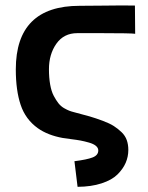

<svg xmlns="http://www.w3.org/2000/svg" viewBox="-20 -519 558 724"><path d="M217.8 1.5Q160.2 -8.8 122.6 -35.6Q76.2 -68.8 57.9 -123.5Q39.6 -178.2 39.6 -257.3Q39.6 -497.1 280.3 -497.1Q318.4 -497.1 369.4 -497.8Q420.4 -498.5 440.4 -498.5Q471.7 -498.5 488.8 -498L489.7 -391.6Q474.6 -394 362.3 -394H271.5Q220.7 -394 192.6 -354.2Q164.6 -314.5 164.6 -257.8Q164.6 -225.6 169.2 -200Q173.8 -174.3 182.6 -157.7Q191.4 -141.1 200.4 -129.6Q209.5 -118.2 221.4 -111.3Q233.4 -104.5 241 -101.6Q248.5 -98.6 258.3 -96.2Q294.4 -86.9 317.9 -80.1Q341.3 -73.2 367.4 -63.5Q393.6 -53.7 409.2 -43.7Q424.8 -33.7 438.5 -20.5Q452.1 -7.3 458 9.3Q463.9 25.9 463.9 46.4Q463.9 71.8 453.9 95Q443.8 118.2 422.9 138.9Q401.9 159.7 363 172.4Q324.2 185.1 272.5 185.5L260.7 88.9Q307.6 83 329.1 74.7Q350.6 66.4 350.6 48.3Q350.6 38.6 341.6 31Q332.5 23.4 315.4 18.6Q298.3 13.7 283.9 11Q269.5 8.3 247.3 5.6Q225.1 2.9 217.8 1.5Z"/></svg>

Font: Fantasque Sans Mono
Style: Bold
Weight: 700
Monospace: yes
Designer: Jany Belluz
Version: Version 1.8.0 ; ttfautohint (v1.8.2)